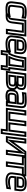

<svg xmlns="http://www.w3.org/2000/svg" viewBox="2129 -2688 718 5016"><g transform="rotate(90 2488.0 -180.0)"><path d="M417 -4 425 -72 429 -104 397 -96C347 -84 301 -78 255 -78C204 -78 177 -82 165 -90C156 -97 154 -108 158 -139L182 -339C187 -377 193 -391 201 -397C211 -404 236 -408 286 -408C331 -408 377 -402 426 -389L456 -381L460 -413L468 -479L471 -499L452 -503C406 -514 358 -519 310 -519C259 -519 238 -518 193 -511C146 -504 119 -485 92 -459C61 -428 45 -379 39 -326L17 -148C13 -116 14 -86 20 -63C32 -19 54 9 103 23C151 36 174 35 232 35C293 35 348 30 394 20L415 16L417 -4ZM370 -25C331 -18 288 -15 238 -15C179 -15 162 -14 122 -26C87 -35 79 -46 69 -82C64 -99 63 -120 67 -148L89 -326C94 -374 105 -405 125 -425C148 -448 160 -457 194 -462C237 -468 254 -469 304 -469C342 -469 379 -466 416 -459L414 -444C372 -453 331 -458 292 -458C238 -458 197 -451 176 -437C153 -421 138 -384 132 -339L108 -139C103 -99 111 -64 133 -49C152 -35 194 -28 249 -28C288 -28 329 -32 371 -41L370 -25Z M336 -50 329 6 326 30 350 31 382 32H383C439 32 476 29 518 5C564 -22 584 -79 592 -141L623 -393H782L734 0L730 25H755H844H869L873 0L932 -484L935 -509H910H523H498L495 -484L452 -134C445 -77 438 -75 364 -75H339L336 -50ZM383 -26C451 -29 492 -52 502 -134L542 -459H879L826 -25H787L835 -418L838 -443H813H604H579L576 -418L542 -141C535 -85 524 -54 497 -38C466 -20 443 -18 389 -18H382L383 -26Z M1190 -519C1048 -519 946 -474 928 -329L904 -138C889 -11 1000 35 1118 35C1182 35 1247 28 1313 14L1333 10L1336 -10L1344 -79L1348 -111L1316 -103C1253 -88 1202 -80 1160 -80C1079 -80 1040 -91 1047 -149L1053 -197H1353H1378L1381 -222L1394 -329C1412 -473 1329 -519 1190 -519ZM1184 -469C1311 -469 1358 -443 1344 -329L1334 -247H1034H1009L1006 -222L997 -149C985 -53 1066 -30 1154 -30C1192 -30 1238 -36 1290 -47L1288 -30C1232 -20 1178 -15 1124 -15C1016 -15 943 -45 954 -138L978 -329C992 -442 1053 -469 1184 -469ZM1175 -409C1243 -409 1263 -404 1257 -357L1251 -306H1066L1072 -357C1078 -404 1104 -409 1175 -409ZM1181 -459C1105 -459 1033 -445 1022 -357L1013 -281L1010 -256H1035H1270H1295L1298 -281L1307 -357C1318 -442 1256 -459 1181 -459Z M1469 -450C1450 -296 1418 -177 1371 -89H1341H1316L1313 -64L1289 134L1286 159H1311H1388H1413L1416 134L1429 25H1692L1679 134L1676 159H1701H1778H1803L1806 134L1830 -64L1833 -89H1808H1785L1834 -484L1837 -509H1812H1501H1476L1473 -484L1469 -450ZM1519 -450 1520 -459H1781L1732 -64L1729 -39H1754H1777L1759 109H1732L1746 0L1749 -25H1724H1411H1386L1383 0L1369 109H1342L1360 -39H1381H1398L1406 -54C1460 -149 1498 -283 1519 -450ZM1655 -89H1511C1551 -178 1578 -281 1592 -395H1693L1655 -89ZM1702 -64 1746 -420 1749 -445H1724H1573H1548L1545 -420L1542 -395C1527 -270 1496 -165 1450 -73L1433 -39H1469H1674H1699L1702 -64Z M2326 -349 2328 -366C2334 -414 2330 -440 2306 -468C2274 -506 2202 -509 2133 -509H1921H1896L1893 -484L1834 0L1830 25H1855H2074C2156 25 2219 14 2256 -7C2296 -29 2322 -75 2328 -128L2332 -157C2337 -203 2317 -240 2276 -263C2302 -280 2321 -307 2326 -349ZM2116 -305H2011L2022 -397H2124C2163 -397 2181 -394 2188 -389C2193 -385 2194 -379 2191 -358V-352C2185 -306 2183 -305 2116 -305ZM2187 -131C2184 -111 2181 -105 2173 -100C2162 -94 2138 -90 2094 -90H1985L1998 -196H2112C2153 -196 2173 -192 2182 -185C2191 -178 2192 -174 2191 -163L2187 -131ZM2237 -131 2241 -163C2243 -186 2234 -211 2217 -225C2212 -229 2206 -232 2199 -235C2265 -223 2287 -200 2282 -157L2278 -128C2273 -85 2261 -64 2235 -49C2207 -33 2158 -25 2081 -25H1887L1940 -459H2127C2194 -459 2246 -457 2266 -434C2282 -415 2283 -407 2278 -366L2276 -349C2272 -310 2256 -298 2217 -288C2229 -303 2237 -323 2241 -352V-358C2245 -388 2239 -416 2222 -429C2207 -441 2173 -447 2130 -447H2003H1978L1975 -422L1958 -280L1955 -255H1980H2079L2134 -246C2129 -246 2123 -246 2118 -246H1979H1954L1951 -221L1931 -65L1928 -40H1953H2087C2136 -40 2174 -46 2195 -58C2217 -72 2233 -101 2237 -131Z M2760 0 2801 -342C2810 -408 2801 -459 2774 -484C2748 -508 2688 -519 2604 -519C2550 -519 2489 -516 2422 -510L2399 -508L2396 -485L2388 -419L2384 -391L2413 -394C2475 -402 2529 -406 2577 -406C2621 -406 2645 -402 2656 -395C2665 -390 2667 -384 2664 -363L2658 -311H2538C2466 -311 2410 -299 2378 -275C2346 -250 2324 -202 2317 -144C2309 -78 2319 -26 2348 -1C2375 23 2428 35 2497 35C2547 35 2589 28 2621 14L2619 25H2644H2731H2756L2760 0ZM2455 -141C2463 -208 2459 -205 2531 -205H2645L2631 -96C2628 -70 2578 -72 2525 -72H2507C2450 -72 2447 -78 2455 -141ZM2405 -141C2395 -64 2417 -22 2501 -22H2519C2542 -22 2575 -21 2605 -28C2586 -19 2554 -15 2503 -15C2439 -15 2403 -23 2383 -40C2366 -56 2360 -86 2367 -144C2373 -194 2385 -221 2406 -236C2427 -253 2466 -261 2532 -261H2677H2702L2705 -286L2714 -363C2718 -395 2708 -425 2686 -439C2667 -450 2631 -456 2583 -456C2541 -456 2493 -453 2441 -447L2443 -462C2500 -467 2552 -469 2598 -469C2677 -469 2720 -461 2737 -445C2754 -430 2759 -400 2751 -342L2713 -25H2676L2678 -46L2693 -171H2691L2698 -230L2701 -255H2676H2537C2447 -255 2416 -232 2405 -141Z M3357 25 3344 134 3341 159H3366H3453H3478L3481 134L3557 -484L3560 -509H3535H3445H3420L3417 -484L3369 -91H3230L3278 -484L3281 -509H3256H3165H3140L3137 -484L3089 -91H2950L2998 -484L3001 -509H2976H2886H2861L2858 -484L2799 0L2795 25H2820H3357ZM3389 -25H2852L2905 -459H2945L2897 -66L2894 -41H2919H3108H3133L3136 -66L3184 -459H3225L3177 -66L3174 -41H3199H3388H3413L3416 -66L3464 -459H3504L3434 109H3397L3411 0L3414 -25H3389Z M3698 13 3932 -310 3894 0 3890 25H3915H4000H4025L4029 0L4088 -484L4091 -509H4066H3949H3935L3926 -497L3694 -182L3731 -484L3734 -509H3709H3624H3599L3596 -484L3537 0L3533 25H3558H3675H3690L3698 13ZM4000 -459H4035L3982 -25H3947L3993 -400L4000 -459ZM3625 -25H3590L3643 -459H3678L3633 -93L3625 -25ZM3667 -25H3637L3678 -80L3957 -459H3981L3948 -413L3667 -25Z M4578 -418 4586 -484 4589 -509H4564H4095H4070L4067 -484L4059 -418L4056 -393H4081H4246L4198 0L4194 25H4219H4309H4334L4338 0L4386 -393H4550H4575L4578 -418ZM4531 -443H4367H4342L4339 -418L4291 -25H4251L4299 -418L4302 -443H4277H4112L4114 -459H4533L4531 -443Z M4770 -519C4628 -519 4526 -474 4508 -329L4484 -138C4469 -11 4580 35 4698 35C4762 35 4827 28 4893 14L4913 10L4916 -10L4924 -79L4928 -111L4896 -103C4833 -88 4782 -80 4740 -80C4659 -80 4620 -91 4627 -149L4633 -197H4933H4958L4961 -222L4974 -329C4992 -473 4909 -519 4770 -519ZM4764 -469C4891 -469 4938 -443 4924 -329L4914 -247H4614H4589L4586 -222L4577 -149C4565 -53 4646 -30 4734 -30C4772 -30 4818 -36 4870 -47L4868 -30C4812 -20 4758 -15 4704 -15C4596 -15 4523 -45 4534 -138L4558 -329C4572 -442 4633 -469 4764 -469ZM4755 -409C4823 -409 4843 -404 4837 -357L4831 -306H4646L4652 -357C4658 -404 4684 -409 4755 -409ZM4761 -459C4685 -459 4613 -445 4602 -357L4593 -281L4590 -256H4615H4850H4875L4878 -281L4887 -357C4898 -442 4836 -459 4761 -459Z"/></g></svg>

Font: Gamestation Display Outline
Style: Italic
Weight: 400
Designer: Jonas Hecksher
Foundry: Jonas Hecksher, Playtypeª, e-types AS
Version: Version 1.003